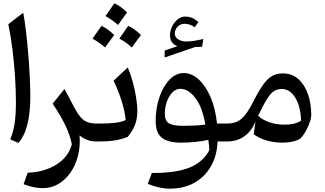

<svg xmlns="http://www.w3.org/2000/svg" viewBox="-20 -829 1903 1125"><path d="M116.2 -754.4Q124.5 -710.4 132.1 -647.2Q139.6 -584 145.5 -514.2Q151.4 -444.3 154.5 -378.7Q157.7 -313 157.7 -264.6Q157.7 -170.4 140.9 -101.3Q124 -32.2 87.9 8.3L40 -12.2Q57.6 -54.7 65.4 -104Q73.2 -153.3 73.2 -231.4Q73.2 -300.8 68.1 -379.4Q63 -458 53.2 -537.1Q43.5 -616.2 28.8 -687Z M357.9 -307.6 413.6 -202.6Q441.9 -147.5 469.5 -126.2Q497.1 -105 545.4 -105H545.9V0H545.4Q514.6 0 490.7 -9.5Q466.8 -19 446.3 -35.6Q451.2 29.3 436.5 85.4Q421.9 141.6 391.8 183.8Q361.8 226.1 320.8 249.8Q279.8 273.4 231.9 273.4Q206.5 273.4 178.7 268.1Q150.9 262.7 118.2 250.5L142.1 183.1Q242.2 179.2 312.3 134Q382.3 88.9 400.9 16.6Q390.1 -37.1 363.5 -93.3Q336.9 -149.4 288.6 -221.7Z M545.9 0Q529.3 0 529.3 -33.2V-71.8Q529.3 -105 545.9 -105H569.8Q614.7 -105 654.5 -109.6Q694.3 -114.3 716.3 -125.5Q711.9 -173.3 694.6 -231.4Q677.2 -289.6 645.5 -356L728.5 -433.6Q743.7 -399.9 756.3 -354.2Q769 -308.6 776.9 -262Q784.7 -215.3 784.7 -179.2Q784.7 -133.3 771.7 -99.4Q758.8 -65.4 728.5 -26.9Q689.9 -11.7 650.9 -5.9Q611.8 0 559.1 0ZM679.2 -602.5Q705.6 -640.1 731 -677.2Q767.6 -662.1 805.7 -624Q790.5 -602.1 752.4 -550.8Q717.8 -583 679.2 -602.5ZM522 -602.5Q538.6 -626.5 574.2 -677.2Q606.9 -664.6 648.9 -624L595.7 -550.8Q562 -580.6 522 -602.5ZM598.1 -734.9Q627.9 -777.3 649.9 -809.1Q680.7 -797.9 724.6 -756.3Q711.4 -738.3 698.7 -720.5Q686 -702.6 671.4 -682.6Q638.7 -712.4 598.1 -734.9Z M1056.2 -400.9Q1103.5 -400.9 1144.5 -363.3Q1185.5 -325.7 1214.1 -259Q1242.7 -192.4 1251.5 -105H1308.6V0H1254.9Q1251.5 83.5 1215.8 145.5Q1180.2 207.5 1118.9 241.9Q1057.6 276.4 976.6 276.4Q911.6 276.4 845.7 248L869.6 184.6Q1009.8 185.1 1089.6 153.3Q1169.4 121.6 1206.5 50.8Q1206.1 34.7 1204.6 21Q1203.1 7.3 1200.7 -9.3Q1164.1 -1.5 1123.3 2.7Q1082.5 6.8 1041 6.8Q963.9 6.8 928 -22Q892.1 -50.8 892.1 -120.6Q892.1 -195.8 914.1 -259.5Q936 -323.2 973.1 -362.1Q1010.3 -400.9 1056.2 -400.9ZM1035.6 -308.6Q1011.2 -308.6 990.7 -288.1Q970.2 -267.6 958 -234.1Q945.8 -200.7 945.8 -161.6Q945.8 -120.6 970.2 -106.2Q994.6 -91.8 1052.7 -91.8Q1083 -91.8 1117.4 -93.3Q1151.9 -94.7 1183.1 -99.1Q1167 -197.3 1126 -252.9Q1085 -308.6 1035.6 -308.6ZM1004.4 -631.8Q1004.4 -610.8 1024.4 -598.4Q1044.4 -585.9 1071.3 -585.9Q1109.9 -585.9 1171.4 -600.6L1164.1 -554.7L1124 -553.7L944.8 -492.2V-532.7L1020 -558.6Q976.1 -574.2 976.1 -622.6Q976.1 -648.9 988.5 -674.1Q1001 -699.2 1021.5 -715.6Q1042 -731.9 1064.9 -731.9Q1085.4 -731.9 1102.1 -725.8Q1118.7 -719.7 1142.6 -700.2L1121.1 -669.4Q1104.5 -680.7 1090.6 -685.1Q1076.7 -689.5 1063.5 -689.5Q1036.1 -689.5 1020.3 -672.4Q1004.4 -655.3 1004.4 -631.8Z M1637.2 -398.9Q1690.4 -398.9 1727.5 -366.2Q1764.6 -333.5 1784.2 -278.1Q1803.7 -222.7 1803.7 -153.8Q1803.7 -139.2 1796.6 -117.7Q1789.6 -96.2 1778.6 -74Q1767.6 -51.8 1755.1 -34.7Q1742.7 -17.6 1731.9 -12.2Q1694.8 6.8 1633.8 6.8Q1586.9 6.8 1543.5 -5.6Q1500 -18.1 1466.8 -42L1476.6 -117.2Q1455.6 -62.5 1412.8 -31.2Q1370.1 0 1308.6 0Q1292 0 1292 -33.2V-71.8Q1292 -105 1308.6 -105Q1361.8 -105 1394.3 -132.3Q1426.8 -159.7 1460.9 -227.5Q1495.1 -295.4 1521.7 -332.5Q1548.3 -369.6 1575.2 -384.3Q1602.1 -398.9 1637.2 -398.9ZM1630.4 -307.6Q1605 -307.6 1585.4 -295.2Q1565.9 -282.7 1544.7 -249Q1523.4 -215.3 1492.7 -150.9Q1514.2 -128.4 1556.4 -113.5Q1598.6 -98.6 1647.5 -98.6Q1710.9 -98.6 1744.1 -122.6Q1741.2 -206.1 1710 -256.8Q1678.7 -307.6 1630.4 -307.6Z"/></svg>

Font: Pinar DS1 Medium
Style: Regular
Weight: 500
Designer: Amin Abedi
Version: Version 3.000